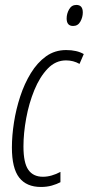

<svg xmlns="http://www.w3.org/2000/svg" viewBox="-20 -741 356 771"><path d="M144.5 9.8Q86.4 9.8 57.1 -27.8Q27.8 -65.4 27.8 -148.9Q27.8 -195.8 36.1 -249.3Q44.4 -302.7 61.3 -354Q78.1 -405.3 104 -447.5Q129.9 -489.7 165 -514.9Q200.2 -540 245.6 -540Q288.6 -540 316.4 -523.9L299.3 -484.4Q274.4 -498.5 245.1 -498.5Q203.1 -498.5 171.4 -465.3Q139.6 -432.1 117.9 -379.2Q96.2 -326.2 85.2 -266.1Q74.2 -206.1 74.2 -152.8Q74.2 -86.9 93.8 -59.1Q113.3 -31.2 152.3 -31.2Q169.9 -31.2 187.7 -36.4Q205.6 -41.5 222.7 -50.8V-9.3Q208 -1.5 188 4.2Q168 9.8 144.5 9.8ZM273.4 -636.7Q247.6 -636.7 247.6 -667Q247.6 -686 257.6 -703.6Q267.6 -721.2 286.6 -721.2Q312.5 -721.2 312.5 -690.9Q312.5 -671.9 302.7 -654.3Q293 -636.7 273.4 -636.7Z"/></svg>

Font: Open Sans Condensed Light
Style: Italic
Weight: 300
Width: 3
Italic angle: -12°
Designer: Monotype Design Team
Foundry: Monotype Imaging Inc.
Version: Version 3.000; ttfautohint (v1.8.4)